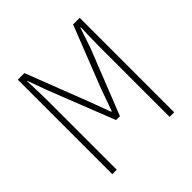

<svg xmlns="http://www.w3.org/2000/svg" viewBox="-174 -804 948 948"><g transform="rotate(-45 300.0 -330.0)"><path d="M84 0V-660H130L254 -340L298 -222H302L344 -340L470 -660H516V0H484V-495Q484 -526 485 -559Q486 -592 487 -623H484L448 -516L313 -176H286L152 -516L113 -623H111Q112 -592 113.5 -559Q115 -526 115 -495V0Z"/></g></svg>

Font: Source Code Pro ExtraLight
Style: Regular
Weight: 200
Monospace: yes
Designer: Paul D. Hunt, Teo Tuominen
Foundry: Adobe Systems Incorporated
Version: Version 2.030;PS 1.000;hotconv 16.6.51;makeotf.lib2.5.65220